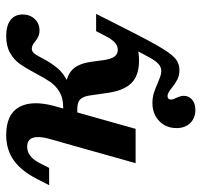

<svg xmlns="http://www.w3.org/2000/svg" viewBox="-36 -432 666 635"><g transform="rotate(-90 297.5 -115.0)"><path d="M129.4 -358.6Q112.4 -358.6 99.4 -348.6Q86.3 -338.6 75.5 -318.1L59.2 -286H2L22.7 -326.3Q50 -379.3 85.2 -403.7Q120.3 -428 167.7 -428Q236.1 -428 260 -385.8Q283.9 -343.6 264.1 -269.7L246.9 -208.2H133.4L155.7 -286.7Q165 -320.9 158.7 -339.8Q152.4 -358.6 129.4 -358.6ZM133.4 -208.2H246.9L188.4 0H74.9ZM307.4 -91.4 299.2 -148.5Q296.9 -166 291.3 -175.7Q285.8 -185.4 276.7 -189.1Q267.7 -192.8 253.5 -192.8H219.1L229 -239.6H260.8Q290.7 -239.6 310.8 -251.9Q331 -264.1 343.5 -282.1Q356 -300.1 372.1 -331.1Q389.1 -363 402.6 -382.3Q416.2 -401.7 439 -414.9Q461.9 -428 495.1 -428Q529.6 -428 548.1 -413.8Q566.6 -399.6 566.6 -373.6Q566.6 -349.7 551.8 -333.8Q537 -317.9 514 -317.9Q502.5 -317.9 494.2 -321.6Q485.9 -325.4 476.9 -332.5Q470.8 -337.5 465.3 -340.4Q459.8 -343.3 453.6 -343.3Q444.5 -343.3 437.9 -335.5Q431.4 -327.7 422.6 -310Q407.4 -280 388.2 -257.5Q369.1 -235 332.1 -219.1L329 -231.9Q353.7 -229.1 370.5 -219.4Q387.4 -209.7 396.6 -192.3Q405.9 -174.9 409.9 -147.9L415.6 -106.5Q418.8 -81.8 427.1 -70.3Q435.3 -58.9 449.4 -58.9Q463.1 -58.9 474.1 -68.9Q485.1 -79 496.8 -102.4L511.4 -130.6H568.6L538.8 -71.8Q517.4 -29 487.8 -8.8Q458.2 11.3 414 11.3Q365.6 11.3 340.6 -13Q315.5 -37.3 307.4 -91.4ZM190.9 135.7Q190.9 100.3 214.4 77.9Q237.9 55.6 274 55.6Q290.9 55.6 306.2 60.1Q321.4 64.6 339.5 73.2Q350.2 77.7 360.7 81.3Q371.1 85 378.9 85Q392.2 85 402.3 76.1Q412.4 67.2 422.7 49.1Q433.1 31.1 453.4 -9.6Q466.5 -35.3 479.6 -60.3L550.9 -95.3Q492.9 20.5 466.5 67.3Q440.1 114.1 422.9 129.5Q405.8 144.9 382.6 144.9Q365.3 144.9 352.5 138.5Q339.6 132.1 324.9 120.5Q315.9 113 309.4 109.3Q303 105.6 296.8 105.6Q291.2 105.6 288.2 108.5Q285.2 111.3 285.2 116.9Q285.2 121 286.8 125.4Q288.4 129.8 290.8 134.2Q293.2 139.5 295.4 146.1Q297.6 152.7 297.6 158.8Q297.6 176.2 284.9 186.9Q272.3 197.6 251 197.6Q224.1 197.6 207.5 180.6Q190.9 163.6 190.9 135.7Z"/></g></svg>

Font: Playfair Micro SmCond SmLight
Style: Italic
Weight: 360
Width: 4
Italic angle: -15.6°
Designer: Claus Eggers Sørensen
Foundry: Claus Eggers Sørensen
Version: Version 2.203;Glyphs 3.3 (3326)